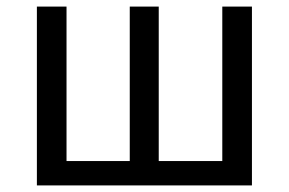

<svg xmlns="http://www.w3.org/2000/svg" viewBox="-20 -563 877 583"><path d="M92 0H745V-543H655V-74H462V-543H374V-74H182V-543H92Z"/></svg>

Font: Source Han Sans KR Regular
Style: Regular
Weight: 400
Designer: Ryoko NISHIZUKA (kana & ideographs); Paul D. Hunt (Latin, Greek & Cyrillic); Wenlong ZHANG (bopomofo); Sandoll Communica
Foundry: Adobe Systems Incorporated
Version: Version 1.004;PS 1.004;hotconv 1.0.82;makeotf.lib2.5.63406